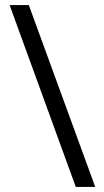

<svg xmlns="http://www.w3.org/2000/svg" viewBox="-20 -737 411 760"><path d="M94 -717 357 3H280L18 -717Z"/></svg>

Font: Noto Sans Khmer ExtraCondensed
Style: Regular
Weight: 400
Width: 2
Designer: Danh Hong and the Monotype Design Team
Foundry: Monotype Imaging Inc.
Version: Version 2.004